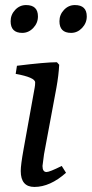

<svg xmlns="http://www.w3.org/2000/svg" viewBox="-20 -730 363 759"><path d="M261 -600Q215 -600 215 -646Q215 -672 233 -691Q251 -710 276 -710Q323 -710 323 -665Q323 -639 304.5 -619.5Q286 -600 261 -600ZM68 -600Q22 -600 22 -646Q22 -672 40 -691Q58 -710 83 -710Q130 -710 130 -665Q130 -639 111.5 -619.5Q93 -600 68 -600ZM224 -74 241 -47Q178 9 116 9Q62 9 62 -54Q62 -78 73 -139L117 -383Q119 -393 119 -404Q119 -424 42 -438L47 -470Q160 -484 205 -484L214 -474Q212 -433 203 -383L154 -120Q148 -78 148 -74Q148 -50 164 -50Q176 -50 224 -74Z"/></svg>

Font: Poly
Style: Italic
Weight: 400
Italic angle: -10°
Designer: Nicolas Silva
Foundry: Jose Nicolas Silva Schwarzenberg
Version: Version 1.003